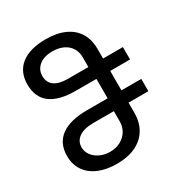

<svg xmlns="http://www.w3.org/2000/svg" viewBox="-175 -861 950 1006"><g transform="rotate(-30 300.0 -358.0)"><path d="M35.5 -147Q35.5 -224 89.5 -263.5Q143.5 -303 246 -303H371V-420.5H246Q145.5 -420.5 94.2 -459.2Q43 -498 43 -575.5Q43 -651.5 95.2 -692.5Q147.5 -733.5 244 -733.5Q310.5 -733.5 357.8 -712.2Q405 -691 429.8 -650.5Q454.5 -610 454.5 -553.5V-495.5H574.5V-420.5H454.5V-303H574.5V-228.5H454.5V-168Q454.5 -110 429.2 -68Q404 -26 356.5 -3.5Q309 19 244 19Q180 19 133 -1Q86 -21 60.8 -58.5Q35.5 -96 35.5 -147ZM365.5 -166V-228.5H241Q185 -228.5 154.5 -207Q124 -185.5 124 -148Q124 -123 139.5 -101.2Q155 -79.5 182.2 -66.5Q209.5 -53.5 243 -53.5Q278.5 -53.5 306.2 -68.2Q334 -83 349.8 -108.8Q365.5 -134.5 365.5 -166ZM365.5 -495.5V-555.5Q365.5 -586.5 350.5 -610.5Q335.5 -634.5 307.8 -647.8Q280 -661 243 -661Q191.5 -661 162.2 -637Q133 -613 133 -574.5Q133 -536 160.2 -515.8Q187.5 -495.5 241 -495.5Z"/></g></svg>

Font: JuliaMono
Style: Regular
Weight: 400
Monospace: yes
Designer: cormullion
Foundry: corm
Version: Version 0.055; ttfautohint (v1.8.4)